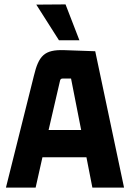

<svg xmlns="http://www.w3.org/2000/svg" viewBox="-20 -853 588 873"><path d="M544 0 413 -620 272 -625C182 -628 156 -600 134 -508L7 0H142L173 -138H373L400 0ZM252 -482C254 -492 256 -496 266 -496H303L349 -262H201ZM145 -832 248 -670H341L278 -833Z"/></svg>

Font: Gemini
Style: Regular
Weight: 700
Designer: Pushpananda Ekanayake, Sol Matas, Kosala Senevirathne
Foundry: Mooniak
Version: Version 1.000;PS 1.0;hotconv 1.0.86;makeotf.lib2.5.63406